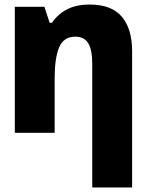

<svg xmlns="http://www.w3.org/2000/svg" viewBox="-20 -583 640 843"><path d="M45 0V-553H175L198 -483H208Q234 -521 274.5 -542Q315 -563 374 -563Q470 -563 515 -509.5Q560 -456 560 -359V240H385V-301Q385 -366 367 -394Q349 -422 311 -422Q259 -422 239.5 -374.5Q220 -327 220 -241V0Z"/></svg>

Font: Noto Sans Mono Black
Style: Regular
Weight: 900
Designer: Monotype Design Team
Foundry: Monotype Imaging Inc.
Version: Version 2.014